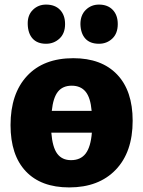

<svg xmlns="http://www.w3.org/2000/svg" viewBox="-20 -805 625 838"><path d="M300 -551Q423 -551 491 -480Q559 -409 559 -278Q559 -141 485 -64Q411 13 282 13Q159 13 92.5 -57.5Q26 -128 26 -259Q26 -396 98 -473.5Q170 -551 300 -551ZM293 -431Q254 -431 233 -405Q212 -379 206 -321H380Q375 -379 353.5 -405Q332 -431 293 -431ZM290 -106Q332 -106 354 -135Q376 -164 381 -226H204Q209 -162 230 -134Q251 -106 290 -106ZM412 -614Q373 -614 352.5 -636.5Q332 -659 331 -700Q331 -739 354.5 -762Q378 -785 412 -785Q450 -785 472 -762Q494 -739 494 -700Q494 -659 470 -636.5Q446 -614 412 -614ZM181 -614Q143 -614 122.5 -636.5Q102 -659 101 -700Q100 -739 123.5 -762Q147 -785 181 -785Q220 -785 242 -762Q264 -739 264 -700Q264 -659 239.5 -636.5Q215 -614 181 -614Z"/></svg>

Font: Bitter ExtraBold
Style: Regular
Weight: 800
Designer: Sol Matas, and Bitter project Authors
Foundry: Sol Matas
Version: Version 2.001